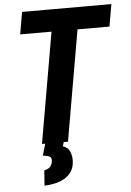

<svg xmlns="http://www.w3.org/2000/svg" viewBox="-61 -756 698 1024"><g transform="rotate(-5 287.5 -244.0)"><path d="M403.8 -710.9 280.3 0H141.1L264.6 -710.9ZM574.7 -710.9 554.2 -592.3H76.2L96.7 -710.9ZM160.6 -7.3 259.8 -7.8 251 22Q277.8 30.8 287.6 53.2Q297.4 75.7 296.9 102.1Q295.9 136.2 281.7 158.9Q267.6 181.6 244.1 195.3Q220.7 209 192.6 215.3Q164.6 221.7 135.3 222.7L141.1 141.1Q153.8 138.7 162.8 133.8Q171.9 128.9 177.7 119.6Q183.6 110.4 185.1 97.2Q187.5 82 180.9 75.2Q174.3 68.4 163.1 66.2Q151.9 64 140.1 62Z"/></g></svg>

Font: Roboto Condensed
Style: Bold Italic
Weight: 700
Italic angle: -12°
Designer: Christian Robertson
Foundry: Google
Version: Version 3.0